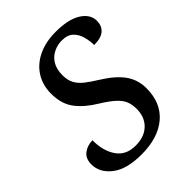

<svg xmlns="http://www.w3.org/2000/svg" viewBox="-209 -834 955 955"><g transform="rotate(-45 268.0 -357.0)"><path d="M223 10Q118 10 64.5 -32Q11 -74 11 -132Q11 -173 37.5 -193Q64 -213 100 -213Q99 -140 132 -91Q165 -42 233 -42Q295 -42 330.5 -76.5Q366 -111 366 -168Q366 -196 357.5 -219.5Q349 -243 324 -266.5Q299 -290 252 -319Q190 -356 154 -402.5Q118 -449 118 -522Q118 -581 146 -626.5Q174 -672 227 -698Q280 -724 352 -724Q440 -724 488 -694Q536 -664 536 -617Q536 -583 513.5 -562.5Q491 -542 441 -542Q441 -570 433 -600.5Q425 -631 404 -651.5Q383 -672 343 -672Q312 -672 284.5 -658.5Q257 -645 240 -617.5Q223 -590 223 -547Q223 -512 236 -488Q249 -464 274.5 -444Q300 -424 339 -400Q407 -358 440 -312Q473 -266 473 -206Q473 -103 406 -46.5Q339 10 223 10Z"/></g></svg>

Font: Noto Serif SemiCondensed Medium
Style: Italic
Weight: 500
Width: 4
Italic angle: -12°
Designer: Monotype Design Team
Foundry: Monotype Imaging Inc.
Version: Version 2.013